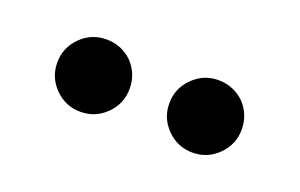

<svg xmlns="http://www.w3.org/2000/svg" viewBox="-34 -784 490 314"><g transform="rotate(20 210.5 -627.0)"><path d="M113 -564Q87 -564 68.5 -582.5Q50 -601 50 -627Q50 -653 68.5 -671.5Q87 -690 113 -690Q139 -690 158 -672Q176 -653 176 -627Q176 -601 157.5 -582.5Q139 -564 113 -564ZM308 -564Q282 -564 263.5 -582.5Q245 -601 245 -627Q245 -653 263.5 -671.5Q282 -690 308 -690Q334 -690 353 -672Q371 -653 371 -627Q371 -601 352.5 -582.5Q334 -564 308 -564Z"/></g></svg>

Font: Higure Gothic Black
Style: Regular
Weight: 900
Designer: Yoshimichi Ohira
Foundry: Positype
Version: Version 1.000